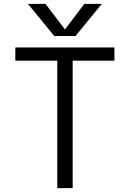

<svg xmlns="http://www.w3.org/2000/svg" viewBox="-20 -977 674 997"><path d="M574.2 -662.1H357.4V0H277.3V-662.1H59.6V-730.5H574.2ZM318.4 -825.2 418 -957H508.8L372.1 -790H261.7L125 -957H215.8L316.4 -825.2Z"/></svg>

Font: Gen Shin Gothic Normal
Style: Regular
Weight: 300
Designer: [Source Han Sans]
Ryoko NISHIZUKA  (kana & ideographs); Paul D. Hunt (Latin, Greek & Cyrillic); Wenlong ZHANG  (bopomofo
Version: Version 1.002.20150607